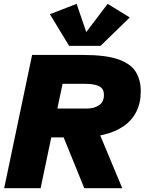

<svg xmlns="http://www.w3.org/2000/svg" viewBox="-20 -993 763 1013"><path d="M2 0 149.4 -703.1H417.5Q539.6 -703.1 605.5 -679.4Q671.4 -655.8 697 -612.8Q722.7 -569.8 722.7 -512.2Q722.7 -449.7 699.2 -403.6Q675.8 -357.4 632.3 -327.4Q588.9 -297.4 528.3 -282.7Q467.8 -268.1 393.1 -268.1H250.5L194.3 0ZM424.8 0 293.9 -321.8H490.7L625 0ZM282.7 -420.4H439.9Q476.1 -420.4 502.2 -437.5Q528.3 -454.6 528.3 -492.7Q528.3 -512.2 519 -524.9Q509.8 -537.6 486.8 -544.2Q463.9 -550.8 422.9 -550.8H310.1ZM547.9 -972.7 664.6 -900.9 510.3 -751H344.7L243.2 -918L384.3 -972.7L435.1 -823.7Z"/></svg>

Font: Schibsted Grotesk Black
Style: Italic
Weight: 900
Italic angle: -12°
Designer: Bakken & Baeck AS, Henrik Kongsvoll
Foundry: Schibsted ASA
Version: Version 1.100;gftools[0.9.25]